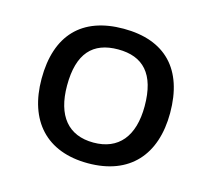

<svg xmlns="http://www.w3.org/2000/svg" viewBox="-76 -555 723 655"><g transform="rotate(15 285.0 -227.5)"><path d="M285 10C432 10 512 -80 512 -228C512 -382 432 -465 285 -465C138 -465 58 -382 58 -228C58 -80 138 10 285 10ZM285 -63C196 -63 148 -121 148 -228C148 -342 196 -392 285 -392C373 -392 422 -342 422 -228C422 -121 373 -63 285 -63Z"/></g></svg>

Font: Noto Sans Thai UI
Style: Regular
Weight: 400
Designer: Monotype Design Team
Foundry: Monotype Imaging Inc.
Version: Version 1.901